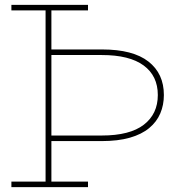

<svg xmlns="http://www.w3.org/2000/svg" viewBox="-20 -772 733 792"><path d="M27 -729V-752H343V-729H192V-23H343V0H27V-23H168V-729ZM185 -545V-568H401Q528.5 -568 592.2 -518.2Q656 -468.5 656 -380Q656 -339 641.2 -304.2Q626.5 -269.5 595.5 -243.8Q564.5 -218 515.8 -204Q467 -190 399 -190H188V-213H400Q515.5 -213 573.2 -257.5Q631 -302 631 -380Q631 -459 572.5 -502Q514 -545 400 -545Z"/></svg>

Font: Hepta Slab ExtraLight
Style: Regular
Weight: 200
Designer: Michael LaGattuta
Foundry: Michael LaGattuta
Version: Version 1.100